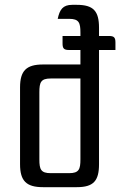

<svg xmlns="http://www.w3.org/2000/svg" viewBox="-20 -775 498 795"><path d="M390 -660C390 -729 367 -755 298 -755H279C240 -755 227 -735 219 -697H266C307 -697 313 -681 313 -640V-626H239V-595C239 -574 245 -568 266 -568H313V-508H158C89 -508 63 -482 63 -413V-95C63 -26 89 0 158 0H298C367 0 390 -26 390 -95V-568H458V-599C458 -620 452 -626 431 -626H390ZM313 -450V-115C313 -74 307 -58 266 -58H190C149 -58 143 -74 143 -115V-393C143 -434 149 -450 190 -450Z"/></svg>

Font: Rationale One
Style: Regular
Weight: 400
Designer: Cyreal (www.cyreal.org)
Foundry: Cyreal (www.cyreal.org)
Version: Version 1.001